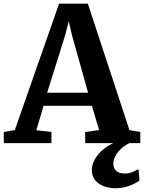

<svg xmlns="http://www.w3.org/2000/svg" viewBox="-34 -767 772 1029"><path d="M45.5 -70.1 282.6 -747.5H436.7L659.8 -69.7L717.9 -59.6V0H422.5V-59.6L497.4 -69.7L458.2 -200.1H199.5L160.6 -68.9L241.6 -59.6V0H-13.4L-14.2 -59.6ZM438.2 -269.9 351.7 -578.3 334.5 -653.5 314.9 -577.1 218.6 -269.9ZM584.3 241.9Q553.4 241.9 524.3 231.7Q495.2 221.5 476.7 199.8Q458.1 178.1 458.1 144.1Q458.1 116.2 474.1 87.1Q490 57.9 520.2 32.9Q550.3 7.9 592.2 -8.2L626.6 -12.2L678.7 -8.2Q643.8 5 620.3 25.4Q596.9 45.8 585.1 67.9Q573.3 90.1 573.3 109.3Q573.3 134.3 588.8 148.6Q604.2 162.9 634.5 162.9Q657.7 162.9 674.1 155.6Q690.6 148.4 708.2 139.7L713.8 200.8Q698.9 211.4 678.7 220.8Q658.5 230.2 634.6 236.1Q610.7 241.9 584.3 241.9Z"/></svg>

Font: Merriweather 7pt Light
Style: Regular
Weight: 300
Designer: Eben Sorkin
Foundry: Eben Sorkin
Version: Version 2.200;gftools[0.9.31]